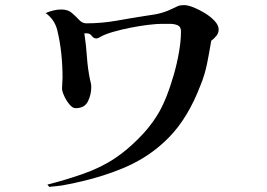

<svg xmlns="http://www.w3.org/2000/svg" viewBox="-20 -687 1040 749"><path d="M833 -572Q833 -558 824 -547Q815 -536 804 -528Q797 -485 788 -440Q779 -395 762 -354Q714 -228 640 -152Q566 -76 466 -33.5Q366 9 240 33Q223 37 201 39Q179 41 172 42L165 33Q230 17 302 -8Q374 -33 429 -70Q474 -100 519.5 -145.5Q565 -191 593 -237Q612 -267 628.5 -308.5Q645 -350 658 -395.5Q671 -441 678.5 -485Q686 -529 686 -564Q686 -583 673 -588.5Q660 -594 642.5 -594Q625 -594 612 -594Q591 -594 558 -590Q525 -586 489.5 -579Q454 -572 422.5 -563Q391 -554 373 -544Q369 -542 365 -539.5Q361 -537 356 -537Q345 -537 338 -547Q331 -557 318 -557Q316 -557 313.5 -557Q311 -557 309 -557Q316 -512 319 -466.5Q322 -421 331 -377Q333 -370 334.5 -362.5Q336 -355 336 -347Q336 -318 323 -291.5Q310 -265 275 -265Q263 -265 251 -279.5Q239 -294 230.5 -312.5Q222 -331 222 -341Q222 -352 223 -363Q224 -374 224 -385Q224 -432 219 -479Q214 -526 203 -571Q192 -612 158 -636Q172 -642 187.5 -646Q203 -650 219 -650Q245 -650 260.5 -636.5Q276 -623 288.5 -609.5Q301 -596 317 -596Q377 -596 436 -606.5Q495 -617 553 -626Q568 -628 582.5 -630.5Q597 -633 611 -637Q635 -644 661 -657Q672 -663 679 -665Q686 -667 699 -667Q713 -667 735.5 -658Q758 -649 780.5 -635Q803 -621 818 -604.5Q833 -588 833 -572Z"/></svg>

Font: Kaisei Tokumin Medium
Style: Regular
Weight: 500
Designer: Font-Kai, 金井和夫
Foundry: KAZUO KANAI
Version: Version 5.003